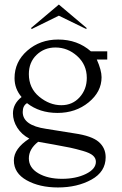

<svg xmlns="http://www.w3.org/2000/svg" viewBox="-20 -601 535 845"><path d="M253 186Q314 186 358 164.5Q402 143 402 111Q402 95 389 83.5Q376 72 344.5 63Q313 54 289.5 49Q266 44 216 35Q205 33 199 32L148 23Q107 55 107 96Q107 137 148.5 161.5Q190 186 253 186ZM183 -34 308 -14Q384 -3 414.5 23.5Q445 50 445 91Q445 155 382.5 189.5Q320 224 235 224Q154 224 97.5 192.5Q41 161 41 105Q41 53 109 9Q75 -9 56 -39Q37 -69 37 -102Q37 -144 75 -174Q44 -210 44 -257Q44 -329 100 -378Q156 -427 236 -427Q321 -427 380 -375H452V-339H406Q427 -292 427 -261Q427 -197 370 -150.5Q313 -104 233 -104Q154 -104 99 -147Q80 -136 80 -108Q80 -49 183 -34ZM224 -392Q175 -392 141 -359.5Q107 -327 107 -275Q107 -213 152.5 -175.5Q198 -138 250 -138Q299 -138 330.5 -173Q362 -208 362 -258Q362 -316 320 -354Q278 -392 224 -392ZM361 -478 360 -473 239 -532 119 -473 117 -478 239 -581Z"/></svg>

Font: Forum
Style: Regular
Weight: 400
Designer: Denis Masharov
Foundry: Denis Masharov
Version: Version 1.000